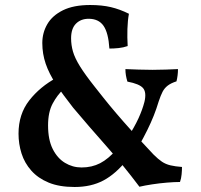

<svg xmlns="http://www.w3.org/2000/svg" viewBox="-20 -737 802 767"><path d="M489 -185Q518 -231 533.5 -265Q549 -299 557 -330Q566 -368 551.5 -385Q537 -402 489 -411Q485 -424 483 -436Q481 -448 481 -461Q503 -460 533.5 -459Q564 -458 589 -458Q614 -458 642.5 -459Q671 -460 691 -461Q691 -449 689.5 -436.5Q688 -424 685 -412Q663 -405 650 -395Q637 -385 629.5 -370.5Q622 -356 614 -332Q605 -302 594 -274.5Q583 -247 568.5 -217.5Q554 -188 532 -149ZM593 -120Q612 -101 627 -91Q642 -81 661 -76.5Q680 -72 707 -70Q707 -57 705.5 -40.5Q704 -24 699 -10Q677 -10 647 -7.5Q617 -5 587.5 -0.5Q558 4 537 9Q470 -80 403 -155.5Q336 -231 272 -307Q231 -359 203.5 -401Q176 -443 162.5 -482.5Q149 -522 149 -565Q149 -606 169 -640.5Q189 -675 231.5 -696Q274 -717 340 -717Q387 -717 423 -708.5Q459 -700 495 -682Q490 -655 489 -621Q488 -587 490 -553Q473 -547 454 -545Q435 -543 417 -543Q413 -606 393.5 -634Q374 -662 334 -662Q303 -662 283.5 -642.5Q264 -623 264 -584Q264 -557 271.5 -531Q279 -505 299.5 -472Q320 -439 358 -391Q373 -372 394 -345.5Q415 -319 443.5 -285.5Q472 -252 509 -211Q546 -170 593 -120ZM306 -68Q347 -68 380 -85Q413 -102 447 -141L487 -98Q442 -42 393 -16Q344 10 278 10Q217 10 174.5 -7.5Q132 -25 105 -55.5Q78 -86 66 -124Q54 -162 54 -203Q54 -281 97 -336Q140 -391 207 -427L235 -382Q209 -358 190.5 -323.5Q172 -289 172 -236Q172 -179 190.5 -142Q209 -105 239.5 -86.5Q270 -68 306 -68Z"/></svg>

Font: Vollkorn SemiBold
Style: Regular
Weight: 600
Designer: Friedrich Althausen
Foundry: Friedrich Althausen
Version: Version 5.000